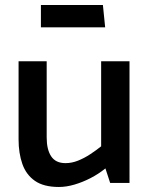

<svg xmlns="http://www.w3.org/2000/svg" viewBox="-20 -729 594 765"><path d="M383 -485V-146Q363 -130 339.5 -114.5Q316 -99 291 -89Q266 -79 241 -79Q202 -79 184 -106Q166 -133 166 -181V-485H54V-173Q54 -119 69 -76Q84 -33 119 -8.5Q154 16 215 16Q244 16 276.5 6.5Q309 -3 341 -19.5Q373 -36 400 -58L419 0H496V-485ZM143 -620H399L390 -709H143Z"/></svg>

Font: Catamaran SemiBold
Style: Regular
Weight: 600
Designer: Pria Ravichandran
Version: Version 2.000